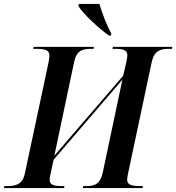

<svg xmlns="http://www.w3.org/2000/svg" viewBox="-46 -951 892 971"><path d="M505 -771H515L517 -780C496 -819 469 -887 457 -931H353L350 -921C375 -880 452 -809 505 -771ZM-26 0H278L280 -10H265C226 -10 205 -16 205 -43C205 -49 207 -63 211 -78L225 -143L573 -548L474 -80C461 -19 432 -10 390 -10H375L373 0H675L677 -10H662C618 -10 597 -17 597 -43C597 -50 599 -63 603 -80L721 -636C734 -696 766 -704 809 -704H823L826 -714H525L523 -704H537C578 -704 598 -697 598 -671C598 -664 596 -649 592 -633L577 -568L229 -164L329 -638C341 -695 371 -704 413 -704H427L429 -714H124L122 -704H136C186 -704 204 -696 204 -669C204 -662 202 -649 199 -633L80 -75C69 -18 33 -10 -10 -10H-24Z"/></svg>

Font: Noto Serif Display SemiCondensed SemiBold
Style: Italic
Weight: 600
Width: 4
Italic angle: -12°
Designer: Monotype Design Team
Foundry: Monotype Imaging Inc.
Version: Version 2.009